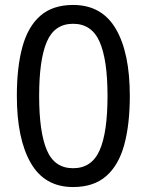

<svg xmlns="http://www.w3.org/2000/svg" viewBox="-20 -745 591 775"><path d="M275 10Q160 10 104 -87.5Q48 -185 48 -358Q48 -474 70.5 -556Q93 -638 143 -681.5Q193 -725 275 -725Q391 -725 447.5 -628.5Q504 -532 504 -358Q504 -243 481.5 -160.5Q459 -78 408.5 -34Q358 10 275 10ZM275 -66Q350 -66 382 -138Q414 -210 414 -358Q414 -504 382 -576.5Q350 -649 275 -649Q200 -649 169 -576.5Q138 -504 138 -358Q138 -212 169 -139Q200 -66 275 -66Z"/></svg>

Font: gurmukhi15
Style: Book
Weight: 400
Designer: Jelle Bosma - Monotype Design Team
Foundry: Monotype Imaging Inc.
Version: Version 2.003